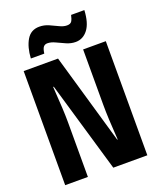

<svg xmlns="http://www.w3.org/2000/svg" viewBox="-166 -1029 933 1129"><g transform="rotate(-20 300.0 -464.5)"><path d="M43 0V-714H258L422 -147H425Q415 -288 415 -365V-714H557V0H344L178 -567H174Q180 -482 182.5 -430.5Q185 -379 185 -343V0ZM108 -769Q112 -839 138.5 -883.5Q165 -928 218 -928Q248 -928 275.5 -916Q303 -904 328 -891.5Q353 -879 375 -879Q397 -879 405 -892Q413 -905 418 -929H501Q497 -849 466.5 -809.5Q436 -770 390 -770Q361 -770 332.5 -782.5Q304 -795 278 -807.5Q252 -820 229 -820Q214 -820 205 -809.5Q196 -799 192 -769Z"/></g></svg>

Font: Noto Sans Mono ExtraBold
Style: Regular
Weight: 800
Designer: Monotype Design Team
Foundry: Monotype Imaging Inc.
Version: Version 2.014